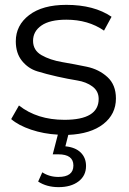

<svg xmlns="http://www.w3.org/2000/svg" viewBox="-20 -550 529 790"><path d="M457 -145Q457 -80 405 -39.5Q353 1 261 5L249 52Q290 56 312 77.5Q334 99 334 133Q334 173 303 196.5Q272 220 221 220Q172 220 137 197L154 159Q183 178 220 178Q282 178 282 131Q282 85 220 85H197L218 4Q160 1 108 -16.5Q56 -34 26 -60L58 -116Q133 -57 245 -57Q386 -57 386 -143Q386 -175 360.5 -194Q335 -213 297.5 -219Q260 -225 215.5 -235Q171 -245 133.5 -256.5Q96 -268 70.5 -299.5Q45 -331 45 -380Q45 -446 100 -488Q155 -530 253 -530Q367 -530 439 -481L408 -424Q343 -469 253 -469Q185 -469 150.5 -445Q116 -421 116 -382Q116 -343 151 -323Q186 -303 236 -294.5Q286 -286 336.5 -275.5Q387 -265 422 -233Q457 -201 457 -145Z"/></svg>

Font: mBank
Style: Regular
Weight: 400
Designer: Julieta Ulanovsky
Foundry: Julieta Ulanovsky
Version: Version 7.200;PS 007.200;hotconv 1.0.88;makeotf.lib2.5.64775